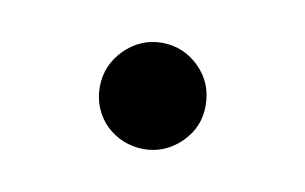

<svg xmlns="http://www.w3.org/2000/svg" viewBox="-31 -160 326 205"><g transform="rotate(10 132.0 -57.5)"><path d="M74.7 -57.1C74.7 -24.4 100.6 0 132.3 0C147.9 0 161.6 -5.9 172.9 -17.1C184.1 -28.3 189.5 -41.5 189.5 -57.1C189.5 -73.2 184.1 -86.9 172.9 -98.1C161.6 -109.4 147.9 -115.2 132.3 -115.2C116.7 -115.2 103 -109.4 91.8 -98.1C80.6 -86.9 74.7 -73.2 74.7 -57.1Z"/></g></svg>

Font: Vazirmatn Light
Style: Regular
Weight: 300
Designer: Saber Rastikerdar
Foundry: Saber Rastikerdar
Version: Version 33.003